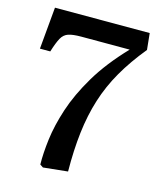

<svg xmlns="http://www.w3.org/2000/svg" viewBox="-109 -789 736 879"><g transform="rotate(15 259.0 -349.5)"><path d="M178 11 163 1Q162 -52 170.5 -120Q179 -188 205 -267.5Q231 -347 283 -434.5Q335 -522 422 -613H193Q153 -613 132 -606Q111 -599 99 -577.5Q87 -556 73 -511H24L42 -710H491L499 -632Q440 -560 400 -490.5Q360 -421 336.5 -346.5Q313 -272 303 -187Q293 -102 294 -1Z"/></g></svg>

Font: Literata 36pt Medium
Style: Regular
Weight: 500
Designer: Latin by Veronika Burian and Jose Scaglione. Greek by Irene Vlachou. Cyrillic by Vera Evstafieva.
Foundry: TypeTogether
Version: Version 3.002